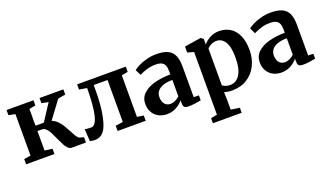

<svg xmlns="http://www.w3.org/2000/svg" viewBox="-73 -1071 3116 1821"><g transform="rotate(-20 1485.0 -161.0)"><path d="M32 0V-53L99.5 -63V-482L33.5 -495V-547H305.5V-495L241 -482V-313.5H325L434.5 -481.5L366.5 -495V-547H607V-495L531 -481L400 -304.5Q430 -294 454.2 -270Q478.5 -246 495.8 -218Q513 -190 534.5 -149Q555.5 -108.5 569 -88.5Q582.5 -68.5 597.5 -64L636 -53.5V0H492.5Q472 0 455 -17.5Q438 -35 424.5 -60.2Q411 -85.5 392 -128Q372.5 -172 358.8 -197.8Q345 -223.5 327.2 -241.5Q309.5 -259.5 288 -259.5H241V-63L318 -53V0Z M675.5 0 668 -122.5Q678.5 -120 696.8 -118.2Q715 -116.5 731.5 -116.5Q777 -116.5 799.8 -209.2Q822.5 -302 823 -482L746 -494.5V-547H1237V-494.5L1173.5 -482V-63L1239 -53V0H955.5V-53L1031 -63V-487H891.5V-438.5Q891.5 -301 875.5 -208.8Q859.5 -116.5 836.5 -69Q819.5 -33.5 792 -13.2Q764.5 7 722.5 7Q697.5 7 675.5 0Z M1609 -333.5V-362.5Q1609 -400.5 1600.2 -423.2Q1591.5 -446 1569.5 -457.5Q1547.5 -469 1507 -469Q1458 -469 1418.8 -456.5Q1379.5 -444 1342 -426L1314 -484Q1330 -498 1364.5 -515.5Q1399 -533 1446.8 -546.2Q1494.5 -559.5 1546.5 -559.5Q1619.5 -559.5 1662.2 -539.5Q1705 -519.5 1724.2 -476.5Q1743.5 -433.5 1743.5 -362V-55L1795.5 -53.5V-4Q1772.5 1 1737.2 6Q1702 11 1675 11Q1651.5 11 1639.2 7Q1627 3 1621.5 -7.8Q1616 -18.5 1616 -39.5V-69.5Q1593 -39 1550 -14Q1507 11 1452.5 11Q1407.5 11 1370.2 -8Q1333 -27 1311.2 -63.8Q1289.5 -100.5 1289.5 -151.5Q1289.5 -212 1332.5 -252.8Q1375.5 -293.5 1447.5 -313Q1519.5 -332.5 1609 -333.5ZM1609 -111.5V-277.5Q1551 -277.5 1512.5 -263Q1474 -248.5 1455.8 -223.8Q1437.5 -199 1437.5 -167Q1437.5 -120.5 1459.2 -95Q1481 -69.5 1518 -69.5Q1539 -69.5 1564.8 -81.5Q1590.5 -93.5 1609 -111.5Z M2108.5 11Q2087.5 11 2065 7.5Q2042.5 4 2030 -1L2032.5 81.5V176.5L2120.5 189.5V240H1830V189.5L1893.5 176.5V-455.5L1830 -474V-534L1993 -559.5H1998.5L2022.5 -540L2022 -484.5Q2045.5 -515 2087.8 -538.2Q2130 -561.5 2181 -561.5Q2242.5 -561.5 2290.5 -532.8Q2338.5 -504 2366.5 -444Q2394.5 -384 2394.5 -293.5Q2394.5 -209 2360 -139.5Q2325.5 -70 2260.8 -29.5Q2196 11 2108.5 11ZM2032.5 -440V-71.5Q2040 -60.5 2061.5 -52.5Q2083 -44.5 2109 -44.5Q2170.5 -44.5 2207.5 -101.2Q2244.5 -158 2244.5 -276.5Q2244.5 -381.5 2212.5 -432Q2180.5 -482.5 2128 -482.5Q2097.5 -482.5 2072 -469.5Q2046.5 -456.5 2032.5 -440Z M2764 -333.5V-362.5Q2764 -400.5 2755.2 -423.2Q2746.5 -446 2724.5 -457.5Q2702.5 -469 2662 -469Q2613 -469 2573.8 -456.5Q2534.5 -444 2497 -426L2469 -484Q2485 -498 2519.5 -515.5Q2554 -533 2601.8 -546.2Q2649.5 -559.5 2701.5 -559.5Q2774.5 -559.5 2817.2 -539.5Q2860 -519.5 2879.2 -476.5Q2898.5 -433.5 2898.5 -362V-55L2950.5 -53.5V-4Q2927.5 1 2892.2 6Q2857 11 2830 11Q2806.5 11 2794.2 7Q2782 3 2776.5 -7.8Q2771 -18.5 2771 -39.5V-69.5Q2748 -39 2705 -14Q2662 11 2607.5 11Q2562.5 11 2525.2 -8Q2488 -27 2466.2 -63.8Q2444.5 -100.5 2444.5 -151.5Q2444.5 -212 2487.5 -252.8Q2530.5 -293.5 2602.5 -313Q2674.5 -332.5 2764 -333.5ZM2764 -111.5V-277.5Q2706 -277.5 2667.5 -263Q2629 -248.5 2610.8 -223.8Q2592.5 -199 2592.5 -167Q2592.5 -120.5 2614.2 -95Q2636 -69.5 2673 -69.5Q2694 -69.5 2719.8 -81.5Q2745.5 -93.5 2764 -111.5Z"/></g></svg>

Font: Merriweather Text
Style: Bold
Weight: 700
Designer: Eben Sorkin
Foundry: Eben Sorkin
Version: Version 2.100